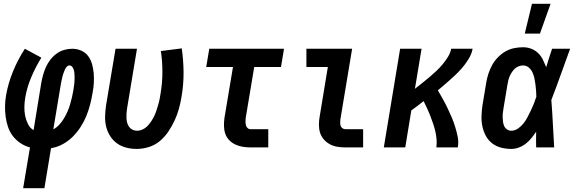

<svg xmlns="http://www.w3.org/2000/svg" viewBox="-20 -777 3040 1012"><path d="M102 215 138 0Q111 -7 88 -22.5Q65 -38 48.5 -59Q32 -80 23 -106Q14 -132 10 -160Q6 -188 6.5 -217Q7 -246 12 -275Q23 -338 48.5 -400.5Q74 -463 111 -520L198 -473Q167 -423 144.5 -369.5Q122 -316 113 -262Q109 -238 108.5 -213.5Q108 -189 112.5 -166.5Q117 -144 127.5 -123Q138 -102 157 -91L198 -343Q202 -364 208 -385Q214 -406 223 -425.5Q232 -445 246 -463Q260 -481 278.5 -494.5Q297 -508 318.5 -514Q340 -520 361 -520Q386 -520 408.5 -510Q431 -500 445 -481Q459 -462 465.5 -438Q472 -414 474 -389.5Q476 -365 474.5 -339Q473 -313 468 -288Q463 -257 455 -226Q447 -195 435 -165.5Q423 -136 405 -108Q387 -80 363.5 -56.5Q340 -33 310.5 -17Q281 -1 249 4L214 215ZM261 -95Q279 -105 293 -120.5Q307 -136 317.5 -153.5Q328 -171 336 -189.5Q344 -208 349.5 -227Q355 -246 359.5 -265Q364 -284 367 -303Q368 -312 369.5 -321Q371 -330 372 -339.5Q373 -349 373 -358Q373 -367 373 -375.5Q373 -384 372 -393Q371 -402 368.5 -410Q366 -418 360.5 -425Q355 -432 346 -432Q338 -432 332.5 -426Q327 -420 323.5 -413Q320 -406 317.5 -399Q315 -392 312.5 -385Q310 -378 308.5 -371Q307 -364 305.5 -357Q304 -350 302.5 -343Q301 -336 300 -329Z M701 8Q672 8 645 1Q618 -6 596.5 -21.5Q575 -37 560.5 -60Q546 -83 539.5 -109.5Q533 -136 534 -165Q535 -194 539 -222L589 -520H702L650 -207Q648 -194 647 -181Q646 -168 646.5 -155.5Q647 -143 650 -131Q653 -119 660 -109Q667 -99 678 -93.5Q689 -88 702 -88Q717 -88 731.5 -94.5Q746 -101 757 -112.5Q768 -124 777 -137.5Q786 -151 793 -165.5Q800 -180 804.5 -194.5Q809 -209 813.5 -223.5Q818 -238 821 -253Q824 -268 826 -282Q836 -340 836 -397Q836 -454 828 -508L938 -522Q947 -460 947.5 -396.5Q948 -333 937 -268Q932 -237 923.5 -205.5Q915 -174 901 -143.5Q887 -113 868 -84.5Q849 -56 823 -34Q797 -12 764.5 -2Q732 8 701 8Z M1300 0Q1279 0 1258.5 -3.5Q1238 -7 1220 -15.5Q1202 -24 1188 -38.5Q1174 -53 1167.5 -72Q1161 -91 1160.5 -112Q1160 -133 1163 -155L1208 -424H1067L1083 -520H1477L1461 -424H1320L1275 -155Q1274 -145 1274 -135.5Q1274 -126 1276 -117.5Q1278 -109 1284.5 -102.5Q1291 -96 1301 -96H1394V0Z M1800 0Q1779 0 1757.5 -3.5Q1736 -7 1718 -17Q1700 -27 1686.5 -42.5Q1673 -58 1667 -77.5Q1661 -97 1661 -119Q1661 -141 1665 -163L1708 -424H1595V-520H1836L1774 -147Q1773 -138 1773 -129.5Q1773 -121 1775.5 -113.5Q1778 -106 1785 -101Q1792 -96 1801 -96H1894V0Z M2003 0 2089 -520H2202L2167 -309Q2186 -324 2205 -339Q2224 -354 2243 -370Q2262 -386 2279.5 -402.5Q2297 -419 2312.5 -437.5Q2328 -456 2341 -477Q2354 -498 2358 -520H2471Q2467 -497 2455.5 -476Q2444 -455 2429 -435.5Q2414 -416 2397 -398.5Q2380 -381 2361.5 -364.5Q2343 -348 2324.5 -332Q2306 -316 2288 -301Q2301 -278 2314 -255Q2327 -232 2338.5 -208Q2350 -184 2360.5 -159.5Q2371 -135 2379 -109Q2387 -83 2392.5 -56Q2398 -29 2393 0H2280Q2283 -22 2281 -44Q2279 -66 2274 -87Q2269 -108 2262 -128Q2255 -148 2247.5 -167.5Q2240 -187 2231 -206Q2222 -225 2213 -244Q2197 -231 2180.5 -219Q2164 -207 2148 -195L2116 0Z M2675 8Q2647 8 2620.5 1Q2594 -6 2573.5 -22Q2553 -38 2540.5 -61.5Q2528 -85 2522.5 -111.5Q2517 -138 2518 -166Q2519 -194 2523 -222L2543 -342Q2547 -366 2554.5 -389Q2562 -412 2574 -434Q2586 -456 2604 -474.5Q2622 -493 2643.5 -505.5Q2665 -518 2689 -523Q2713 -528 2737 -528Q2760 -528 2780.5 -520Q2801 -512 2816.5 -497Q2832 -482 2841.5 -462.5Q2851 -443 2859 -423Q2866 -447 2874 -471.5Q2882 -496 2890 -520H2985Q2960 -452 2936 -384.5Q2912 -317 2886 -250Q2891 -188 2894 -125Q2897 -62 2901 0H2806Q2805 -21 2805.5 -41.5Q2806 -62 2806 -83Q2794 -65 2781 -49Q2768 -33 2751.5 -20Q2735 -7 2715 0.5Q2695 8 2675 8ZM2675 -88Q2694 -88 2711 -100Q2728 -112 2740 -127.5Q2752 -143 2761 -160.5Q2770 -178 2778.5 -195.5Q2787 -213 2794 -231Q2801 -249 2807 -267Q2807 -284 2805.5 -300.5Q2804 -317 2802 -333.5Q2800 -350 2796.5 -366Q2793 -382 2786 -396.5Q2779 -411 2766.5 -421.5Q2754 -432 2737 -432Q2725 -432 2713.5 -427.5Q2702 -423 2693 -414.5Q2684 -406 2677 -395Q2670 -384 2665.5 -373Q2661 -362 2658.5 -350Q2656 -338 2654 -327L2634 -207Q2632 -194 2630.5 -182Q2629 -170 2629.5 -157.5Q2630 -145 2631.5 -133.5Q2633 -122 2638 -111.5Q2643 -101 2653 -94.5Q2663 -88 2675 -88ZM2746 -600 2784 -757H2882L2826 -600Z"/></svg>

Font: Iosevka Curly
Style: Bold Italic
Weight: 700
Italic angle: -9°
Monospace: yes
Designer: Belleve Invis
Foundry: Belleve Invis
Version: Version 22.1.2; ttfautohint (v1.8.4)